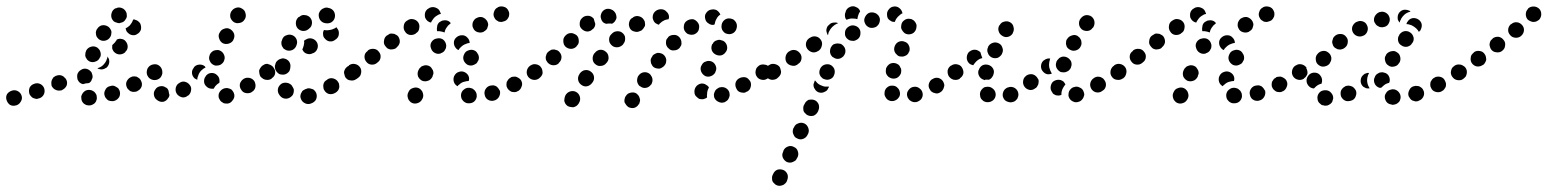

<svg xmlns="http://www.w3.org/2000/svg" viewBox="-43 -310 5005 621"><path d="M27 0Q24 -10 15 -15Q6 -20 -4 -17Q-14 -14 -20 -6Q-25 3 -22 13Q-19 23 -11 29Q-2 34 8 31H9Q19 28 24 19Q30 10 27 0ZM269 14Q271 9 270 4Q270 -1 268 -5Q265 -10 262 -13Q258 -16 253 -18Q253 -18 253 -18Q243 -21 234 -17Q225 -12 221 -2Q219 2 220 7Q220 12 222 17Q224 21 228 25Q232 28 237 30Q237 30 238 30Q248 33 257 28Q266 24 269 14ZM344 -16Q342 -21 339 -25Q335 -28 331 -30Q326 -33 322 -33Q317 -33 312 -31H311Q301 -28 297 -18Q292 -9 296 1Q297 5 301 9Q304 13 308 15Q313 17 318 17Q323 18 327 16H328Q338 12 343 3Q347 -6 344 -16ZM100 -24Q97 -33 88 -38Q78 -43 68 -39Q58 -36 53 -27Q49 -17 52 -7Q53 -3 57 1Q60 5 64 7Q69 9 74 10Q79 10 83 8H84Q94 5 99 -5Q103 -14 100 -24ZM413 -49Q411 -54 407 -57Q403 -60 399 -62Q394 -63 389 -63Q384 -63 380 -60H379Q370 -55 366 -45Q363 -36 368 -26Q370 -22 374 -19Q377 -15 382 -14Q387 -12 392 -13Q397 -13 401 -15L402 -16Q411 -20 415 -30Q418 -40 413 -49ZM172 -51Q170 -56 166 -59Q163 -63 158 -65Q154 -67 149 -67Q144 -67 139 -65H138Q134 -63 130 -60Q127 -56 125 -52Q123 -47 123 -42Q123 -37 124 -32Q126 -28 130 -24Q133 -21 138 -19Q142 -17 147 -17Q152 -17 157 -18L158 -19Q167 -23 172 -32Q176 -42 172 -51ZM210 -49Q207 -53 207 -58Q206 -63 207 -68V-69Q210 -79 219 -84Q228 -90 238 -87Q242 -86 246 -83Q250 -80 253 -76Q255 -71 256 -67Q257 -62 256 -57L255 -56Q254 -52 252 -48Q249 -44 246 -42Q244 -42 243 -41Q234 -41 226 -38Q226 -38 225 -38Q225 -38 225 -38Q220 -39 216 -42Q212 -45 210 -49ZM478 -91Q472 -100 462 -102Q451 -103 443 -98L442 -97Q438 -94 435 -90Q433 -86 432 -81Q431 -76 432 -71Q433 -66 436 -62Q441 -54 452 -52Q462 -50 470 -56H471Q480 -62 482 -72Q483 -83 478 -91ZM300 -90H299Q295 -87 290 -86Q285 -85 280 -86Q278 -87 276 -87Q274 -88 272 -89Q273 -89 274 -90Q284 -93 291 -100Q297 -106 301 -114V-115Q304 -121 305 -127Q305 -127 306 -126Q306 -126 306 -125Q312 -117 310 -106Q308 -96 300 -90ZM234 -125Q236 -121 239 -117Q243 -113 247 -111Q257 -107 266 -111Q276 -114 280 -124L281 -125Q283 -129 283 -134Q283 -139 281 -144Q280 -148 276 -152Q273 -156 268 -158Q259 -162 249 -158Q240 -155 235 -145V-144Q233 -140 233 -135Q232 -130 234 -125ZM363 -177Q358 -183 350 -184Q342 -186 335 -182Q335 -182 334 -181V-180Q329 -172 322 -166Q321 -165 320 -164Q320 -163 320 -162Q320 -161 320 -159Q319 -154 321 -150Q323 -145 326 -142Q334 -134 344 -134Q354 -134 362 -141V-142Q370 -149 370 -159Q370 -169 363 -177ZM268 -196Q269 -191 273 -187Q276 -183 280 -181Q289 -176 299 -179Q309 -182 314 -191Q317 -196 317 -201Q318 -206 317 -210Q315 -215 312 -219Q309 -223 305 -225Q296 -230 286 -228Q276 -225 271 -216L270 -215Q268 -211 267 -206Q267 -201 268 -196ZM410 -235Q407 -239 403 -242Q399 -245 394 -246Q393 -247 391 -247Q389 -247 388 -247Q387 -246 387 -245Q384 -236 377 -228Q371 -222 363 -218Q364 -215 365 -213Q365 -210 367 -208Q370 -204 374 -201Q378 -198 382 -197Q393 -194 401 -200Q410 -205 413 -215V-216Q414 -221 413 -226Q412 -231 410 -235ZM319 -249Q321 -245 325 -241Q329 -238 334 -237Q338 -235 343 -235Q348 -236 353 -238Q353 -238 353 -238Q358 -240 361 -244Q364 -248 366 -252Q368 -257 367 -262Q367 -267 365 -271Q360 -281 351 -284Q341 -288 332 -283Q331 -283 330 -283Q321 -278 318 -268Q315 -258 319 -249Z M715 -3Q714 -8 712 -12Q709 -17 706 -20Q702 -23 697 -24Q692 -26 687 -25Q687 -25 687 -25Q677 -24 670 -16Q663 -8 664 2Q664 7 667 11Q669 16 673 19Q677 22 681 24Q686 25 691 25Q692 25 693 25Q703 24 709 15Q716 7 715 -3ZM467 15Q466 15 466 14Q457 9 455 -2Q453 -12 459 -20Q464 -29 475 -31Q485 -33 493 -27Q493 -27 494 -27Q496 -25 499 -23Q501 -20 502 -17Q503 -12 504 -6Q505 -5 505 -4Q505 -1 504 2Q503 5 501 7Q496 16 486 19Q476 21 467 15ZM570 -36Q564 -44 553 -46Q543 -47 535 -40H534Q526 -33 525 -23Q524 -13 530 -5Q537 3 547 5Q557 6 565 -1H566Q574 -8 575 -18Q577 -28 570 -36ZM783 -28Q784 -33 783 -38Q782 -43 780 -47Q774 -56 764 -58Q754 -60 745 -55L744 -54Q740 -52 737 -47Q734 -43 733 -39Q732 -34 733 -29Q734 -24 737 -20Q742 -11 752 -9Q763 -7 771 -12L772 -13Q776 -15 779 -19Q782 -23 783 -28ZM617 -47V-48Q617 -53 619 -58Q621 -62 624 -66Q628 -70 632 -72Q637 -74 642 -74Q652 -74 659 -67Q667 -60 667 -49V-48Q667 -47 667 -45Q667 -43 666 -42Q659 -38 653 -31Q650 -27 648 -23Q646 -23 645 -23Q644 -23 643 -23Q632 -23 625 -30Q617 -37 617 -47ZM457 -51Q467 -51 475 -58Q482 -66 482 -76V-77Q482 -82 480 -87Q478 -91 475 -95Q471 -98 467 -100Q462 -102 457 -102Q447 -102 439 -95Q432 -87 432 -77V-76Q432 -66 439 -58Q447 -51 457 -51ZM842 -91Q840 -95 835 -98Q831 -101 826 -102Q821 -102 817 -101Q812 -100 808 -97H807Q798 -91 797 -81Q795 -71 801 -62Q804 -58 808 -55Q812 -53 817 -52Q822 -51 827 -52Q832 -53 836 -56V-57Q845 -62 847 -73Q848 -83 842 -91ZM584 -91V-92Q590 -100 601 -101Q611 -102 619 -96Q620 -94 622 -92Q614 -88 608 -82Q601 -75 598 -65Q595 -59 595 -52Q593 -53 591 -54Q589 -55 587 -56Q579 -63 578 -73Q577 -83 584 -91ZM650 -99Q654 -97 659 -98Q664 -98 669 -100Q673 -102 677 -106Q680 -109 682 -114V-115Q686 -124 681 -134Q677 -143 667 -147Q663 -149 658 -148Q653 -148 648 -146Q644 -144 640 -140Q637 -137 635 -132V-131Q631 -121 636 -112Q640 -103 650 -99ZM678 -170Q687 -166 697 -169Q707 -172 712 -181V-182Q717 -191 714 -201Q710 -211 701 -216Q692 -221 682 -217Q672 -214 668 -205L667 -204Q662 -195 666 -185Q669 -175 678 -170ZM714 -238Q718 -236 723 -235Q728 -235 733 -236Q738 -237 742 -240Q746 -243 748 -247L749 -248Q754 -257 751 -267Q749 -277 740 -282Q731 -288 721 -285Q711 -282 706 -274L705 -273Q700 -264 702 -254Q705 -244 714 -238Z M981 -5Q980 -10 977 -14Q974 -18 970 -21Q965 -23 960 -24Q956 -25 951 -24Q950 -24 949 -23Q944 -22 940 -19Q935 -17 933 -12Q930 -8 929 -3Q928 2 929 6Q932 17 940 22Q949 28 959 26Q961 25 962 25Q972 22 978 14Q983 5 981 -5ZM897 4Q901 1 904 -3Q906 -7 907 -12Q908 -17 907 -22Q905 -27 902 -31Q902 -31 902 -32Q896 -40 886 -42Q875 -44 867 -39Q863 -36 860 -32Q857 -28 856 -23Q855 -18 856 -13Q857 -8 860 -4Q861 -2 862 -1Q869 8 879 9Q889 10 897 4ZM1054 -26Q1055 -30 1054 -35Q1054 -40 1051 -44Q1046 -53 1036 -56Q1026 -59 1017 -54L1015 -52Q1011 -50 1007 -46Q1004 -42 1003 -37Q1002 -32 1003 -27Q1003 -22 1006 -18Q1011 -9 1021 -6Q1031 -4 1040 -9L1042 -10Q1047 -13 1050 -17Q1053 -21 1054 -26ZM1118 -90Q1115 -94 1111 -97Q1106 -99 1102 -100Q1097 -101 1092 -100Q1087 -99 1083 -96L1081 -95Q1077 -92 1074 -88Q1071 -83 1070 -79Q1069 -74 1071 -69Q1072 -64 1074 -60Q1077 -56 1081 -53Q1086 -50 1091 -50Q1095 -49 1100 -50Q1105 -51 1109 -54L1111 -55Q1120 -61 1122 -71Q1124 -81 1118 -90ZM816 -103Q812 -102 808 -99L806 -98Q802 -95 799 -90Q796 -86 795 -81Q795 -77 796 -72Q797 -67 799 -63Q802 -59 807 -56Q811 -53 816 -52Q820 -52 825 -53Q830 -54 834 -56L836 -58Q837 -58 837 -59Q838 -59 838 -59Q835 -62 833 -65Q827 -73 825 -83Q823 -92 824 -101L825 -103Q825 -103 825 -103Q820 -104 816 -103ZM851 -79Q854 -75 858 -72Q862 -69 867 -69Q872 -68 877 -69Q882 -70 886 -73Q890 -76 893 -80Q895 -85 896 -90V-92Q898 -102 892 -111Q886 -119 875 -121Q870 -122 866 -120Q861 -119 857 -116Q853 -113 850 -109Q848 -105 847 -100L846 -97Q846 -92 847 -87Q848 -83 851 -79ZM946 -182 948 -183Q957 -188 967 -185Q977 -182 982 -173Q987 -164 984 -154Q981 -144 972 -139L969 -138Q960 -133 950 -136Q940 -139 936 -148Q935 -149 935 -149Q935 -150 935 -150Q935 -151 936 -153L937 -155Q940 -163 941 -172Q941 -175 940 -178Q942 -179 943 -180Q944 -181 946 -182ZM869 -161Q871 -157 874 -153Q878 -150 882 -148Q892 -144 902 -148Q911 -152 915 -161L916 -164Q920 -173 916 -183Q912 -192 903 -196Q898 -198 893 -198Q888 -198 884 -196Q879 -195 875 -191Q872 -188 870 -183L869 -180Q867 -176 867 -171Q867 -166 869 -161ZM1047 -219Q1047 -220 1046 -221Q1045 -221 1045 -222Q1043 -220 1041 -219Q1032 -214 1023 -213Q1014 -211 1005 -213Q1005 -213 1005 -213Q1001 -207 1002 -199Q1002 -191 1007 -186Q1014 -177 1024 -176Q1034 -175 1042 -182Q1044 -183 1045 -184Q1053 -191 1053 -201Q1054 -211 1047 -219ZM919 -219Q926 -211 936 -210Q947 -209 955 -216Q956 -216 956 -217Q965 -223 966 -234Q967 -244 961 -252Q958 -256 954 -258Q949 -261 944 -261Q939 -262 935 -261Q930 -260 926 -256Q925 -256 923 -255Q915 -248 914 -238Q913 -227 919 -219ZM999 -281Q995 -278 992 -274Q989 -269 988 -265Q987 -254 992 -246Q998 -237 1009 -235Q1009 -235 1010 -235Q1020 -233 1029 -238Q1038 -244 1040 -254Q1042 -264 1037 -273Q1031 -282 1021 -284Q1019 -284 1018 -285Q1013 -286 1008 -285Q1003 -283 999 -281Z M1277 9Q1278 13 1282 17Q1285 21 1290 23Q1299 27 1309 23Q1318 20 1323 10L1324 8Q1326 4 1326 -1Q1326 -6 1324 -11Q1323 -15 1319 -19Q1316 -23 1311 -25Q1302 -29 1292 -25Q1282 -22 1278 -12L1277 -10Q1275 -6 1275 -1Q1275 4 1277 9ZM1499 2Q1499 -3 1498 -8Q1496 -13 1493 -17Q1490 -20 1486 -23Q1481 -25 1476 -26H1475Q1465 -27 1457 -20Q1449 -14 1448 -3Q1448 2 1449 6Q1450 11 1454 15Q1457 19 1461 21Q1466 24 1470 24H1471Q1482 25 1490 19Q1498 12 1499 2ZM1574 -16Q1572 -20 1569 -24Q1566 -28 1562 -31Q1558 -33 1553 -34Q1548 -34 1543 -33H1542Q1532 -30 1527 -21Q1522 -12 1525 -2Q1526 3 1529 7Q1532 11 1536 13Q1541 16 1546 16Q1551 17 1555 15H1556Q1566 12 1571 3Q1576 -6 1574 -16ZM1643 -49Q1641 -53 1637 -56Q1633 -59 1628 -61Q1624 -63 1619 -62Q1614 -62 1609 -60V-59Q1604 -57 1601 -53Q1598 -49 1596 -45Q1595 -40 1595 -35Q1595 -30 1598 -25Q1600 -21 1604 -18Q1607 -15 1612 -13Q1617 -12 1622 -12Q1627 -12 1631 -15H1632Q1641 -20 1644 -30Q1648 -39 1643 -49ZM1426 -64Q1431 -74 1440 -77Q1450 -81 1459 -77Q1468 -73 1472 -65Q1476 -57 1473 -48Q1467 -48 1460 -46Q1450 -44 1443 -37Q1439 -35 1437 -31Q1428 -36 1425 -45Q1422 -55 1426 -64ZM1322 -49Q1327 -47 1332 -47Q1337 -47 1342 -49Q1346 -50 1350 -54Q1353 -57 1356 -62V-64Q1358 -68 1359 -73Q1359 -78 1357 -83Q1355 -87 1352 -91Q1349 -95 1344 -97Q1339 -99 1334 -99Q1330 -99 1325 -97Q1320 -96 1317 -92Q1313 -89 1311 -84L1310 -82Q1306 -73 1309 -63Q1313 -54 1322 -49ZM1711 -73Q1711 -78 1710 -82Q1709 -87 1706 -91Q1700 -100 1690 -102Q1680 -103 1672 -97H1671Q1663 -91 1661 -81Q1659 -71 1665 -62Q1671 -54 1681 -52Q1691 -50 1700 -56V-57Q1704 -59 1707 -64Q1710 -68 1711 -73ZM1125 -74Q1126 -79 1125 -84Q1124 -89 1121 -93Q1115 -101 1105 -103Q1095 -105 1086 -99L1085 -97Q1081 -95 1078 -90Q1075 -86 1074 -81Q1074 -76 1075 -72Q1076 -67 1079 -63Q1085 -54 1095 -52Q1105 -51 1113 -57L1115 -58Q1119 -61 1122 -65Q1124 -69 1125 -74ZM1470 -100Q1475 -98 1480 -98Q1485 -98 1489 -100Q1494 -102 1498 -105Q1501 -108 1503 -113L1504 -114Q1506 -118 1506 -123Q1506 -128 1504 -133Q1502 -137 1499 -141Q1496 -145 1491 -147Q1482 -151 1472 -147Q1462 -144 1458 -134Q1453 -124 1457 -114Q1461 -105 1470 -100ZM1182 -143Q1176 -151 1166 -152Q1155 -153 1147 -147L1146 -145Q1137 -139 1136 -129Q1135 -118 1142 -110Q1148 -102 1158 -101Q1169 -100 1177 -107L1178 -108Q1187 -114 1188 -125Q1189 -135 1182 -143ZM1397 -150Q1400 -154 1400 -159Q1401 -164 1399 -169Q1396 -179 1387 -184Q1378 -188 1368 -185H1367Q1357 -182 1352 -173Q1347 -164 1351 -154Q1354 -144 1363 -139Q1372 -134 1382 -137L1383 -138Q1387 -139 1391 -142Q1395 -145 1397 -150ZM1451 -196H1452Q1462 -196 1469 -188Q1476 -181 1476 -171Q1470 -171 1464 -168Q1455 -165 1448 -158Q1443 -154 1440 -148Q1433 -151 1429 -158Q1425 -164 1425 -172Q1425 -182 1433 -189Q1441 -196 1451 -196ZM1245 -192Q1242 -196 1237 -198Q1233 -201 1228 -201Q1223 -202 1218 -201Q1214 -199 1210 -196L1208 -195Q1200 -189 1199 -178Q1197 -168 1204 -160Q1207 -156 1211 -153Q1215 -151 1220 -150Q1225 -150 1230 -151Q1235 -152 1239 -155L1240 -157Q1248 -163 1250 -173Q1251 -183 1245 -192ZM1310 -237Q1304 -246 1293 -248Q1283 -250 1275 -244L1273 -243Q1264 -237 1263 -227Q1261 -216 1267 -208Q1272 -199 1283 -197Q1293 -196 1301 -201L1303 -203Q1312 -208 1313 -219Q1315 -229 1310 -237ZM1486 -237Q1485 -233 1485 -228Q1485 -223 1488 -218Q1492 -209 1502 -206Q1512 -203 1521 -207L1522 -208Q1526 -210 1530 -214Q1533 -217 1534 -222Q1536 -227 1536 -232Q1535 -237 1533 -241Q1528 -250 1518 -254Q1509 -257 1499 -252Q1494 -250 1491 -246Q1488 -242 1486 -237ZM1371 -224V-226Q1372 -231 1375 -235Q1378 -239 1383 -241Q1387 -244 1392 -244Q1397 -245 1401 -244Q1406 -243 1409 -241Q1413 -238 1415 -235Q1410 -231 1406 -227Q1399 -219 1396 -210Q1395 -207 1395 -205Q1387 -208 1379 -209Q1375 -209 1371 -209Q1370 -212 1370 -216Q1370 -220 1371 -224ZM1333 -272Q1335 -276 1339 -280Q1343 -283 1347 -285Q1348 -285 1350 -286Q1359 -289 1369 -284Q1378 -280 1381 -270Q1382 -269 1382 -268Q1382 -267 1383 -265Q1376 -264 1371 -260Q1362 -255 1357 -247Q1353 -242 1351 -237Q1345 -238 1340 -242Q1335 -246 1332 -253Q1331 -257 1331 -262Q1331 -267 1333 -272ZM1556 -253Q1558 -248 1562 -245Q1566 -242 1570 -240Q1575 -239 1580 -239Q1585 -240 1590 -242Q1595 -244 1598 -248Q1601 -252 1603 -257Q1604 -261 1604 -266Q1604 -271 1601 -276Q1597 -285 1587 -288Q1577 -291 1568 -287L1567 -286Q1558 -282 1555 -272Q1551 -262 1556 -253Z M2026 8Q2025 3 2022 -1Q2019 -5 2015 -8Q2006 -13 1996 -10Q1986 -8 1981 1L1980 2Q1978 6 1977 11Q1976 16 1977 21Q1979 25 1982 29Q1985 33 1989 36Q1998 41 2008 39Q2018 36 2023 27H2024Q2026 22 2027 17Q2028 13 2026 8ZM1823 -11Q1814 -17 1804 -15Q1794 -13 1788 -5L1786 -2Q1784 2 1783 7Q1782 12 1782 16Q1783 21 1786 26Q1789 30 1793 33Q1797 35 1802 36Q1807 37 1811 37Q1816 36 1821 33Q1825 30 1828 26L1829 24Q1835 15 1833 5Q1831 -5 1823 -11ZM2314 8Q2316 4 2317 -1Q2317 -6 2316 -11Q2313 -21 2303 -26Q2294 -30 2284 -27H2283Q2279 -25 2275 -22Q2271 -19 2269 -14Q2267 -10 2266 -5Q2266 0 2267 5Q2271 15 2280 19Q2289 24 2299 21H2300Q2304 19 2308 16Q2312 13 2314 8ZM2211 4Q2207 1 2205 -3Q2203 -8 2203 -13V-14Q2203 -24 2210 -32Q2217 -39 2227 -40Q2232 -40 2237 -38Q2241 -36 2245 -33Q2246 -32 2248 -30Q2249 -28 2250 -27Q2249 -26 2249 -25Q2244 -16 2244 -6Q2243 0 2244 5Q2241 8 2237 9Q2233 11 2229 11Q2224 11 2219 10Q2215 8 2211 4ZM2383 -48Q2380 -52 2377 -55Q2373 -59 2368 -60Q2363 -61 2358 -60Q2353 -60 2349 -57H2348Q2339 -52 2336 -42Q2334 -32 2339 -23Q2341 -18 2345 -15Q2349 -12 2354 -11Q2359 -10 2364 -10Q2369 -11 2373 -14H2374Q2383 -19 2385 -29Q2388 -39 2383 -48ZM2067 -56Q2066 -61 2063 -65Q2061 -69 2057 -72Q2048 -78 2038 -76Q2028 -74 2022 -65L2021 -64Q2019 -60 2018 -55Q2017 -50 2018 -45Q2019 -41 2022 -36Q2024 -32 2029 -30Q2037 -24 2047 -26Q2057 -28 2063 -37H2064Q2066 -42 2067 -46Q2068 -51 2067 -56ZM1867 -79Q1863 -82 1858 -83Q1853 -84 1848 -83Q1843 -82 1839 -79Q1835 -76 1832 -72L1831 -70Q1825 -61 1827 -51Q1829 -41 1838 -35Q1842 -32 1847 -31Q1852 -30 1856 -31Q1861 -32 1865 -35Q1870 -38 1872 -42L1874 -44Q1880 -53 1878 -63Q1876 -73 1867 -79ZM2450 -72Q2451 -77 2450 -82Q2449 -87 2446 -91Q2441 -100 2430 -101Q2420 -103 2412 -98L2411 -97Q2407 -94 2404 -90Q2402 -86 2401 -81Q2400 -76 2401 -71Q2402 -66 2405 -62Q2410 -54 2421 -52Q2431 -50 2439 -56H2440Q2444 -59 2447 -63Q2450 -67 2450 -72ZM1712 -73Q1712 -78 1711 -83Q1710 -88 1707 -92Q1702 -100 1691 -102Q1681 -104 1673 -98H1672Q1668 -95 1665 -90Q1662 -86 1661 -81Q1661 -76 1662 -72Q1663 -67 1665 -63Q1671 -54 1682 -52Q1692 -51 1700 -56L1701 -57Q1705 -60 1708 -64Q1711 -68 1712 -73ZM2238 -64Q2243 -62 2247 -62Q2252 -62 2257 -64Q2262 -66 2265 -69Q2269 -72 2271 -77V-78Q2276 -87 2272 -97Q2268 -107 2259 -111Q2254 -113 2249 -113Q2244 -113 2240 -111Q2235 -110 2231 -106Q2228 -103 2226 -98L2225 -97Q2221 -88 2225 -78Q2229 -69 2238 -64ZM2112 -117Q2111 -122 2109 -126Q2106 -131 2102 -134Q2098 -137 2093 -138Q2089 -139 2084 -139Q2079 -138 2074 -135Q2070 -133 2067 -129V-128Q2064 -124 2062 -119Q2061 -115 2062 -110Q2062 -105 2065 -101Q2067 -96 2071 -93Q2075 -90 2080 -89Q2085 -88 2090 -88Q2095 -89 2099 -92Q2103 -94 2106 -98L2107 -99Q2110 -103 2111 -107Q2112 -112 2112 -117ZM1916 -143Q1908 -150 1897 -149Q1887 -147 1881 -139L1879 -137Q1873 -129 1874 -118Q1875 -108 1883 -102Q1891 -95 1902 -97Q1912 -98 1918 -106L1920 -108Q1927 -117 1925 -127Q1924 -137 1916 -143ZM1767 -141Q1764 -145 1760 -147Q1755 -149 1750 -150Q1745 -150 1740 -149Q1736 -147 1732 -144L1731 -143Q1727 -140 1725 -136Q1723 -131 1722 -126Q1722 -121 1723 -116Q1725 -112 1728 -108Q1735 -100 1745 -99Q1756 -98 1764 -105V-106Q1772 -113 1773 -123Q1774 -133 1767 -141ZM2271 -134Q2280 -129 2290 -131Q2300 -134 2305 -143L2306 -144Q2311 -153 2308 -163Q2305 -173 2296 -178Q2291 -180 2286 -181Q2282 -182 2277 -180Q2272 -179 2268 -176Q2264 -173 2262 -168H2261Q2256 -158 2259 -148Q2262 -139 2271 -134ZM2161 -173Q2161 -178 2159 -182Q2157 -187 2154 -190Q2146 -198 2136 -197Q2125 -197 2118 -190V-189Q2114 -185 2112 -181Q2111 -176 2111 -171Q2111 -166 2113 -162Q2115 -157 2119 -154Q2126 -146 2136 -147Q2147 -147 2154 -154L2155 -155Q2158 -159 2160 -163Q2162 -168 2161 -173ZM1822 -196Q1818 -199 1813 -201Q1809 -203 1804 -203Q1799 -203 1794 -201Q1790 -199 1786 -195Q1778 -187 1779 -177Q1779 -166 1786 -159Q1794 -152 1804 -152Q1814 -152 1822 -160V-161Q1830 -168 1829 -178Q1829 -189 1822 -196ZM1979 -184Q1979 -189 1978 -193Q1976 -198 1972 -202Q1965 -209 1955 -209Q1944 -209 1937 -202L1935 -200Q1927 -193 1927 -182Q1927 -172 1934 -165Q1941 -157 1952 -157Q1962 -157 1970 -164L1972 -166Q1975 -170 1977 -174Q1979 -179 1979 -184ZM2214 -237Q2211 -241 2207 -244Q2203 -247 2198 -248Q2193 -248 2188 -247Q2184 -246 2179 -243Q2170 -237 2169 -227Q2167 -216 2173 -208Q2176 -204 2180 -201Q2184 -199 2189 -198Q2194 -197 2199 -198Q2204 -199 2208 -202Q2217 -208 2218 -219Q2220 -229 2214 -237ZM2295 -210Q2298 -206 2302 -203Q2306 -201 2311 -200Q2321 -198 2330 -204Q2338 -210 2340 -221Q2341 -226 2340 -231Q2339 -236 2336 -240Q2333 -244 2329 -247Q2325 -249 2320 -250Q2309 -252 2301 -246Q2293 -240 2291 -230V-229Q2290 -224 2291 -219Q2292 -214 2295 -210ZM2043 -226Q2044 -231 2043 -236Q2043 -241 2040 -245Q2035 -254 2025 -257Q2015 -260 2006 -255L2004 -253Q1999 -251 1996 -247Q1993 -243 1992 -238Q1991 -234 1991 -229Q1992 -224 1994 -219Q1999 -210 2009 -208Q2019 -205 2028 -210L2031 -211Q2035 -214 2038 -218Q2041 -222 2043 -226ZM1875 -216H1874Q1867 -208 1856 -208Q1846 -209 1839 -216Q1831 -223 1832 -234Q1832 -244 1839 -251L1840 -252Q1847 -259 1858 -259Q1868 -259 1875 -252Q1876 -251 1877 -250Q1877 -249 1878 -248Q1878 -246 1879 -244Q1880 -239 1882 -235Q1883 -230 1881 -225Q1879 -220 1875 -216ZM2287 -263Q2283 -272 2275 -277Q2267 -281 2258 -279H2257Q2247 -277 2241 -268Q2235 -260 2238 -249Q2240 -239 2249 -234Q2257 -228 2267 -230L2268 -231Q2268 -232 2268 -233H2269Q2270 -242 2275 -250Q2279 -258 2287 -263ZM2068 -254Q2068 -265 2075 -272Q2082 -279 2092 -280H2095H2096Q2106 -280 2113 -272Q2121 -265 2121 -254Q2121 -253 2120 -251Q2120 -250 2120 -248Q2113 -247 2107 -245Q2098 -241 2091 -234Q2089 -232 2088 -230Q2084 -231 2081 -233Q2078 -234 2075 -237Q2072 -240 2070 -245Q2068 -249 2068 -254ZM1905 -241Q1902 -245 1901 -250Q1899 -255 1900 -260Q1901 -265 1903 -269Q1908 -278 1918 -281Q1928 -283 1937 -278Q1938 -278 1939 -277Q1943 -274 1946 -270Q1949 -266 1950 -261Q1951 -257 1951 -252Q1950 -247 1947 -243Q1945 -239 1942 -237Q1940 -235 1936 -233Q1934 -234 1931 -234Q1924 -234 1917 -233Q1916 -233 1915 -234Q1914 -234 1913 -235Q1912 -235 1912 -235Q1908 -237 1905 -241Z M2455 275Q2457 280 2461 283Q2464 287 2469 289Q2473 291 2478 291Q2483 291 2488 289Q2492 288 2496 284Q2500 281 2502 276L2503 273Q2507 263 2504 254Q2500 244 2491 240Q2481 236 2471 239Q2462 243 2458 252L2456 256Q2454 260 2454 265Q2454 270 2455 275ZM2502 214Q2507 216 2512 216Q2517 216 2521 214Q2526 212 2530 209Q2533 206 2535 201L2537 198Q2541 188 2537 178Q2534 169 2524 165Q2515 160 2505 164Q2495 168 2491 177L2490 181Q2485 190 2489 200Q2493 209 2502 214ZM2523 124Q2525 129 2528 133Q2531 136 2536 138Q2545 143 2555 139Q2565 135 2569 126L2571 122Q2575 113 2571 103Q2567 93 2558 89Q2548 85 2539 89Q2529 92 2525 102L2523 105Q2521 110 2521 115Q2521 120 2523 124ZM2556 49Q2558 54 2562 57Q2565 61 2570 63Q2579 67 2589 64Q2598 60 2603 50L2604 47Q2608 38 2605 28Q2601 18 2592 14Q2587 12 2582 12Q2577 12 2572 13Q2568 15 2564 19Q2561 22 2559 27L2557 30Q2555 35 2555 39Q2555 44 2556 49ZM2937 10Q2940 5 2941 1Q2942 -4 2941 -9Q2939 -19 2930 -25Q2922 -31 2912 -29H2911Q2901 -27 2895 -18Q2889 -10 2891 0Q2892 5 2895 9Q2898 14 2902 16Q2906 19 2911 20Q2916 21 2921 20Q2926 19 2930 16Q2934 14 2937 10ZM2860 10Q2863 7 2866 2Q2868 -2 2868 -7Q2868 -12 2866 -17Q2865 -21 2861 -25Q2854 -33 2844 -33Q2834 -34 2826 -27Q2822 -24 2820 -19Q2818 -15 2818 -10Q2817 -5 2819 0Q2821 5 2824 8Q2824 9 2824 9Q2832 17 2842 17Q2852 17 2860 10ZM3010 -28Q3012 -33 3011 -37Q3010 -42 3007 -47Q3002 -55 2992 -58Q2981 -60 2973 -54H2972Q2964 -49 2961 -38Q2959 -28 2965 -20Q2967 -15 2971 -13Q2975 -10 2980 -9Q2985 -7 2990 -8Q2995 -9 2999 -12Q3004 -15 3006 -19Q3009 -23 3010 -28ZM2590 -26Q2592 -22 2595 -18Q2599 -14 2603 -12Q2608 -10 2613 -10Q2618 -10 2622 -12Q2627 -14 2631 -17Q2634 -20 2636 -25L2638 -28Q2638 -29 2638 -29Q2638 -30 2638 -30Q2635 -30 2632 -30Q2623 -29 2615 -33Q2606 -36 2600 -42Q2596 -46 2593 -50Q2593 -50 2593 -49Q2592 -49 2592 -49L2591 -45Q2589 -41 2588 -36Q2588 -31 2590 -26ZM3068 -91Q3066 -95 3061 -98Q3057 -101 3052 -102Q3047 -102 3042 -101Q3038 -100 3034 -97H3033Q3025 -91 3023 -81Q3021 -71 3027 -62Q3030 -58 3034 -56Q3038 -53 3043 -52Q3048 -51 3053 -52Q3058 -53 3062 -56V-57Q3071 -63 3073 -73Q3074 -83 3068 -91ZM2655 -88Q2653 -92 2649 -96Q2646 -99 2641 -101Q2632 -104 2622 -100Q2613 -96 2609 -86Q2607 -81 2607 -76Q2607 -71 2609 -67Q2611 -62 2615 -59Q2618 -55 2623 -54Q2633 -50 2642 -54Q2652 -58 2655 -68Q2657 -73 2657 -78Q2657 -83 2655 -88ZM2483 -74Q2484 -79 2482 -84Q2481 -89 2479 -93Q2473 -101 2462 -103Q2452 -105 2444 -99L2442 -98Q2438 -95 2435 -91Q2432 -86 2431 -81Q2431 -77 2432 -72Q2433 -67 2435 -63Q2441 -54 2452 -52Q2462 -51 2470 -56L2472 -58Q2476 -61 2479 -65Q2482 -69 2483 -74ZM2824 -70Q2827 -65 2830 -62Q2834 -59 2839 -57Q2849 -54 2858 -58Q2867 -63 2871 -73Q2872 -78 2872 -83Q2872 -88 2869 -92Q2867 -97 2864 -100Q2860 -103 2855 -105Q2845 -108 2836 -104Q2827 -99 2823 -89Q2822 -84 2822 -79Q2822 -74 2824 -70ZM2545 -137Q2542 -141 2538 -144Q2534 -147 2529 -148Q2524 -149 2519 -148Q2514 -147 2510 -144L2508 -143Q2500 -137 2498 -127Q2496 -117 2501 -108Q2507 -100 2517 -98Q2527 -95 2536 -101L2538 -103Q2547 -108 2549 -118Q2551 -129 2545 -137ZM2691 -150Q2690 -155 2687 -159Q2684 -163 2680 -166Q2676 -169 2671 -169Q2666 -170 2661 -169Q2656 -168 2652 -166Q2648 -163 2646 -159L2645 -158Q2643 -154 2642 -149Q2641 -144 2642 -139Q2643 -134 2646 -130Q2648 -126 2653 -124Q2657 -121 2662 -120Q2667 -119 2671 -120Q2676 -121 2680 -124Q2685 -127 2687 -131Q2690 -135 2691 -140Q2692 -145 2691 -150ZM2851 -161Q2849 -156 2849 -151Q2849 -146 2851 -142Q2853 -137 2857 -134Q2860 -130 2865 -128Q2870 -127 2875 -127Q2880 -127 2884 -129Q2889 -131 2892 -134Q2896 -138 2897 -143H2898Q2901 -153 2897 -162Q2893 -172 2883 -175Q2874 -179 2864 -175Q2855 -171 2851 -161ZM2612 -181Q2606 -190 2596 -192Q2586 -194 2577 -188L2575 -187Q2566 -181 2564 -171Q2562 -161 2568 -152Q2574 -144 2584 -141Q2594 -139 2603 -145L2605 -146Q2613 -152 2615 -162Q2618 -172 2612 -181ZM2732 -184Q2740 -191 2740 -202Q2741 -212 2734 -220Q2727 -227 2716 -228Q2706 -228 2698 -221Q2690 -214 2690 -204Q2689 -193 2696 -186Q2700 -182 2704 -180Q2709 -178 2714 -178Q2719 -177 2723 -179Q2728 -181 2732 -184ZM2665 -234Q2667 -234 2668 -235Q2662 -238 2655 -237Q2648 -237 2642 -233L2640 -231Q2636 -228 2633 -224Q2631 -220 2630 -215Q2629 -210 2631 -205Q2632 -200 2635 -196Q2636 -201 2637 -205L2639 -209Q2643 -217 2649 -223Q2656 -230 2665 -234ZM2877 -209Q2880 -205 2884 -202Q2888 -200 2893 -199Q2904 -198 2912 -204Q2920 -211 2921 -221Q2922 -226 2921 -231Q2919 -236 2916 -240Q2913 -244 2909 -246Q2905 -249 2900 -249Q2890 -251 2881 -244Q2873 -238 2872 -228V-227Q2871 -222 2872 -218Q2874 -213 2877 -209ZM2801 -236Q2803 -241 2803 -246Q2803 -251 2801 -255Q2799 -260 2795 -263Q2791 -267 2787 -268Q2782 -270 2777 -270Q2772 -270 2767 -268Q2758 -263 2754 -253Q2750 -244 2755 -234Q2759 -225 2769 -221Q2778 -218 2788 -222Q2793 -224 2796 -228Q2800 -232 2801 -236ZM2826 -262Q2825 -272 2832 -280Q2838 -288 2849 -289Q2859 -290 2867 -283Q2874 -277 2876 -267Q2871 -265 2868 -262Q2860 -256 2855 -248Q2853 -243 2851 -239Q2847 -239 2842 -240Q2838 -242 2834 -245Q2830 -248 2828 -252Q2826 -257 2826 -262ZM2695 -246Q2690 -251 2690 -258Q2689 -265 2692 -271L2693 -275Q2697 -284 2707 -288Q2717 -292 2726 -287Q2731 -285 2734 -282Q2738 -278 2739 -273Q2735 -268 2733 -261Q2731 -255 2730 -248Q2724 -250 2717 -250Q2707 -251 2698 -247Q2696 -247 2695 -246Z M3249 5Q3251 1 3251 -4Q3251 -9 3249 -14Q3245 -23 3236 -27Q3226 -31 3217 -27H3216Q3211 -25 3207 -21Q3204 -18 3202 -13Q3200 -8 3200 -3Q3200 2 3202 6Q3206 16 3216 19Q3226 23 3235 19H3236Q3241 17 3244 13Q3248 10 3249 5ZM3173 10Q3179 1 3177 -9Q3175 -19 3166 -25Q3166 -25 3166 -25Q3162 -28 3157 -29Q3152 -30 3147 -29Q3142 -29 3138 -26Q3134 -23 3131 -19Q3128 -15 3127 -10Q3126 -5 3127 -1Q3127 4 3130 9Q3133 13 3137 16Q3137 16 3138 17Q3147 22 3157 20Q3167 18 3173 10ZM3461 6Q3463 1 3464 -3Q3464 -8 3462 -13Q3459 -23 3449 -27Q3440 -32 3430 -28H3429Q3424 -26 3421 -23Q3417 -19 3415 -15Q3413 -10 3413 -6Q3412 -1 3414 4Q3418 14 3427 18Q3436 23 3446 19H3447Q3452 17 3455 14Q3459 10 3461 6ZM3363 -7Q3360 -11 3358 -15Q3355 -20 3355 -25V-26Q3355 -36 3361 -44Q3368 -51 3379 -52Q3384 -52 3388 -51Q3393 -49 3397 -46Q3399 -44 3400 -42Q3402 -39 3403 -37Q3398 -31 3395 -25Q3390 -16 3390 -6Q3390 -4 3390 -3Q3388 -2 3386 -2Q3384 -1 3381 -1Q3376 -1 3372 -2Q3367 -4 3363 -7ZM3531 -48Q3528 -53 3525 -56Q3521 -59 3516 -61Q3511 -62 3506 -62Q3501 -61 3497 -59L3496 -58Q3487 -53 3484 -43Q3481 -34 3486 -24Q3491 -15 3500 -12Q3510 -9 3520 -14V-15Q3530 -19 3533 -29Q3536 -39 3531 -48ZM3316 -42Q3317 -47 3316 -52Q3314 -56 3311 -60Q3305 -68 3295 -70Q3284 -71 3276 -65L3275 -64Q3267 -58 3266 -47Q3265 -37 3271 -29Q3277 -21 3288 -19Q3298 -18 3306 -25H3307Q3311 -28 3313 -33Q3316 -37 3316 -42ZM3122 -83 3123 -84Q3126 -94 3135 -99Q3144 -103 3154 -100Q3164 -97 3169 -88Q3174 -79 3170 -69V-68Q3168 -63 3164 -58Q3161 -54 3155 -52Q3149 -53 3143 -52Q3142 -51 3141 -51Q3140 -51 3140 -51Q3139 -52 3139 -52Q3129 -55 3124 -64Q3119 -73 3122 -83ZM3599 -72Q3600 -77 3599 -82Q3598 -87 3595 -91Q3589 -100 3579 -101Q3569 -103 3560 -97H3559Q3551 -91 3549 -81Q3547 -70 3553 -62Q3559 -53 3569 -52Q3580 -50 3588 -56H3589Q3593 -59 3596 -63Q3598 -67 3599 -72ZM3068 -92Q3066 -96 3061 -99Q3057 -101 3052 -102Q3048 -103 3043 -102Q3038 -101 3034 -98H3033Q3024 -92 3022 -82Q3021 -71 3026 -63Q3029 -59 3033 -56Q3038 -53 3042 -52Q3047 -52 3052 -53Q3057 -54 3061 -56L3062 -57Q3071 -63 3072 -73Q3074 -83 3068 -92ZM3352 -121Q3351 -121 3350 -121Q3345 -121 3340 -119Q3336 -117 3332 -114L3331 -113Q3324 -106 3324 -95Q3324 -85 3331 -78Q3336 -72 3344 -70Q3352 -69 3359 -72Q3356 -77 3354 -82Q3350 -91 3350 -100Q3350 -109 3353 -118V-119Q3354 -120 3354 -120Q3353 -120 3352 -121ZM3388 -77Q3393 -76 3398 -76Q3403 -76 3407 -78Q3412 -80 3415 -83Q3419 -87 3421 -92V-93Q3425 -102 3421 -112Q3416 -121 3407 -125Q3402 -127 3397 -127Q3392 -127 3388 -125Q3383 -123 3380 -119Q3376 -115 3374 -111V-110Q3370 -100 3374 -91Q3379 -81 3388 -77ZM3092 -143H3093Q3097 -147 3102 -148Q3107 -150 3112 -149Q3116 -149 3121 -146Q3125 -144 3128 -141Q3129 -136 3131 -131Q3132 -127 3134 -123Q3134 -123 3134 -123Q3134 -123 3134 -122Q3129 -121 3125 -119Q3116 -114 3110 -106Q3107 -103 3105 -99Q3100 -100 3096 -102Q3092 -104 3089 -108Q3083 -116 3084 -126Q3085 -136 3092 -143ZM3165 -124Q3174 -120 3184 -123Q3193 -127 3198 -136V-137Q3203 -146 3199 -156Q3196 -166 3187 -170Q3177 -175 3167 -171Q3158 -168 3153 -159V-158Q3148 -148 3152 -139Q3155 -129 3165 -124ZM3406 -163Q3407 -158 3410 -155Q3414 -151 3418 -149Q3427 -144 3437 -147Q3447 -150 3452 -159V-160Q3455 -164 3455 -169Q3455 -174 3454 -179Q3452 -184 3449 -188Q3446 -191 3442 -194Q3433 -199 3423 -195Q3413 -192 3408 -183L3407 -182Q3405 -178 3405 -173Q3404 -168 3406 -163ZM3199 -194Q3208 -188 3218 -191Q3228 -194 3233 -203V-204Q3238 -213 3235 -223Q3233 -233 3224 -238Q3215 -243 3205 -240Q3195 -238 3190 -228H3189Q3184 -218 3187 -209Q3190 -199 3199 -194ZM3456 -215Q3464 -209 3475 -210Q3485 -211 3491 -220H3492Q3498 -229 3497 -239Q3496 -249 3488 -256Q3480 -262 3469 -261Q3459 -259 3453 -251L3452 -250Q3446 -242 3447 -232Q3448 -222 3456 -215Z M3752 9Q3753 13 3757 17Q3760 21 3765 23Q3774 27 3784 23Q3793 20 3798 10L3799 8Q3801 4 3801 -1Q3801 -6 3799 -11Q3798 -15 3794 -19Q3791 -23 3786 -25Q3777 -29 3767 -25Q3757 -22 3753 -12L3752 -10Q3750 -6 3750 -1Q3750 4 3752 9ZM3974 2Q3974 -3 3973 -8Q3971 -13 3968 -17Q3965 -20 3961 -23Q3956 -25 3951 -26H3950Q3940 -27 3932 -20Q3924 -14 3923 -3Q3923 2 3924 6Q3925 11 3929 15Q3932 19 3936 21Q3941 24 3945 24H3946Q3957 25 3965 19Q3973 12 3974 2ZM4049 -16Q4047 -20 4044 -24Q4041 -28 4037 -31Q4033 -33 4028 -34Q4023 -34 4018 -33H4017Q4007 -30 4002 -21Q3997 -12 4000 -2Q4001 3 4004 7Q4007 11 4011 13Q4016 16 4021 16Q4026 17 4030 15H4031Q4041 12 4046 3Q4051 -6 4049 -16ZM4118 -49Q4116 -53 4112 -56Q4108 -59 4103 -61Q4099 -63 4094 -62Q4089 -62 4084 -60V-59Q4079 -57 4076 -53Q4073 -49 4071 -45Q4070 -40 4070 -35Q4070 -30 4073 -25Q4075 -21 4079 -18Q4082 -15 4087 -13Q4092 -12 4097 -12Q4102 -12 4106 -15H4107Q4116 -20 4119 -30Q4123 -39 4118 -49ZM3901 -64Q3906 -74 3915 -77Q3925 -81 3934 -77Q3943 -73 3947 -65Q3951 -57 3948 -48Q3942 -48 3935 -46Q3925 -44 3918 -37Q3914 -35 3912 -31Q3903 -36 3900 -45Q3897 -55 3901 -64ZM3797 -49Q3802 -47 3807 -47Q3812 -47 3817 -49Q3821 -50 3825 -54Q3828 -57 3831 -62V-64Q3833 -68 3834 -73Q3834 -78 3832 -83Q3830 -87 3827 -91Q3824 -95 3819 -97Q3814 -99 3809 -99Q3805 -99 3800 -97Q3795 -96 3792 -92Q3788 -89 3786 -84L3785 -82Q3781 -73 3784 -63Q3788 -54 3797 -49ZM4186 -73Q4186 -78 4185 -82Q4184 -87 4181 -91Q4175 -100 4165 -102Q4155 -103 4147 -97H4146Q4138 -91 4136 -81Q4134 -71 4140 -62Q4146 -54 4156 -52Q4166 -50 4175 -56V-57Q4179 -59 4182 -64Q4185 -68 4186 -73ZM3600 -74Q3601 -79 3600 -84Q3599 -89 3596 -93Q3590 -101 3580 -103Q3570 -105 3561 -99L3560 -97Q3556 -95 3553 -90Q3550 -86 3549 -81Q3549 -76 3550 -72Q3551 -67 3554 -63Q3560 -54 3570 -52Q3580 -51 3588 -57L3590 -58Q3594 -61 3597 -65Q3599 -69 3600 -74ZM3945 -100Q3950 -98 3955 -98Q3960 -98 3964 -100Q3969 -102 3973 -105Q3976 -108 3978 -113L3979 -114Q3981 -118 3981 -123Q3981 -128 3979 -133Q3977 -137 3974 -141Q3971 -145 3966 -147Q3957 -151 3947 -147Q3937 -144 3933 -134Q3928 -124 3932 -114Q3936 -105 3945 -100ZM3657 -143Q3651 -151 3641 -152Q3630 -153 3622 -147L3621 -145Q3612 -139 3611 -129Q3610 -118 3617 -110Q3623 -102 3633 -101Q3644 -100 3652 -107L3653 -108Q3662 -114 3663 -125Q3664 -135 3657 -143ZM3872 -150Q3875 -154 3875 -159Q3876 -164 3874 -169Q3871 -179 3862 -184Q3853 -188 3843 -185H3842Q3832 -182 3827 -173Q3822 -164 3826 -154Q3829 -144 3838 -139Q3847 -134 3857 -137L3858 -138Q3862 -139 3866 -142Q3870 -145 3872 -150ZM3926 -196H3927Q3937 -196 3944 -188Q3951 -181 3951 -171Q3945 -171 3939 -168Q3930 -165 3923 -158Q3918 -154 3915 -148Q3908 -151 3904 -158Q3900 -164 3900 -172Q3900 -182 3908 -189Q3916 -196 3926 -196ZM3720 -192Q3717 -196 3712 -198Q3708 -201 3703 -201Q3698 -202 3693 -201Q3689 -199 3685 -196L3683 -195Q3675 -189 3674 -178Q3672 -168 3679 -160Q3682 -156 3686 -153Q3690 -151 3695 -150Q3700 -150 3705 -151Q3710 -152 3714 -155L3715 -157Q3723 -163 3725 -173Q3726 -183 3720 -192ZM3785 -237Q3779 -246 3768 -248Q3758 -250 3750 -244L3748 -243Q3739 -237 3738 -227Q3736 -216 3742 -208Q3747 -199 3758 -197Q3768 -196 3776 -201L3778 -203Q3787 -208 3788 -219Q3790 -229 3785 -237ZM3961 -237Q3960 -233 3960 -228Q3960 -223 3963 -218Q3967 -209 3977 -206Q3987 -203 3996 -207L3997 -208Q4001 -210 4005 -214Q4008 -217 4009 -222Q4011 -227 4011 -232Q4010 -237 4008 -241Q4003 -250 3993 -254Q3984 -257 3974 -252Q3969 -250 3966 -246Q3963 -242 3961 -237ZM3846 -224V-226Q3847 -231 3850 -235Q3853 -239 3858 -241Q3862 -244 3867 -244Q3872 -245 3876 -244Q3881 -243 3884 -241Q3888 -238 3890 -235Q3885 -231 3881 -227Q3874 -219 3871 -210Q3870 -207 3870 -205Q3862 -208 3854 -209Q3850 -209 3846 -209Q3845 -212 3845 -216Q3845 -220 3846 -224ZM3808 -272Q3810 -276 3814 -280Q3818 -283 3822 -285Q3823 -285 3825 -286Q3834 -289 3844 -284Q3853 -280 3856 -270Q3857 -269 3857 -268Q3857 -267 3858 -265Q3851 -264 3846 -260Q3837 -255 3832 -247Q3828 -242 3826 -237Q3820 -238 3815 -242Q3810 -246 3807 -253Q3806 -257 3806 -262Q3806 -267 3808 -272ZM4031 -253Q4033 -248 4037 -245Q4041 -242 4045 -240Q4050 -239 4055 -239Q4060 -240 4065 -242Q4070 -244 4073 -248Q4076 -252 4078 -257Q4079 -261 4079 -266Q4079 -271 4076 -276Q4072 -285 4062 -288Q4052 -291 4043 -287L4042 -286Q4033 -282 4030 -272Q4026 -262 4031 -253Z M4260 26Q4264 23 4266 19Q4268 14 4269 9Q4270 -1 4263 -9Q4257 -17 4247 -18H4246Q4235 -19 4227 -13Q4219 -6 4218 4Q4218 9 4219 14Q4220 18 4223 22Q4227 26 4231 29Q4235 31 4240 31L4241 32Q4246 32 4251 31Q4256 29 4260 26ZM4477 24Q4481 21 4484 17Q4486 12 4487 7Q4488 -3 4482 -11Q4476 -19 4466 -21H4465Q4460 -22 4455 -20Q4450 -19 4446 -16Q4442 -13 4440 -9Q4437 -5 4436 0Q4435 10 4441 19Q4447 27 4458 28L4459 29Q4464 29 4468 28Q4473 27 4477 24ZM4562 -15Q4560 -20 4557 -24Q4554 -27 4549 -30Q4545 -32 4540 -32Q4535 -33 4530 -31H4529Q4519 -28 4515 -18Q4510 -9 4513 1Q4515 5 4518 9Q4521 13 4525 15Q4530 17 4535 18Q4540 18 4544 17L4545 16Q4555 13 4560 4Q4565 -5 4562 -15ZM4342 -18Q4339 -23 4336 -26Q4332 -30 4328 -31Q4323 -33 4318 -33Q4313 -33 4308 -31L4307 -30Q4303 -28 4300 -25Q4296 -21 4294 -16Q4293 -12 4293 -7Q4293 -2 4295 3Q4297 7 4301 11Q4304 14 4309 16Q4314 18 4319 17Q4324 17 4328 15H4329Q4339 11 4342 1Q4346 -9 4342 -18ZM4633 -29Q4634 -34 4634 -39Q4633 -44 4631 -48Q4627 -58 4617 -61Q4607 -64 4598 -60L4597 -59Q4592 -57 4589 -53Q4586 -49 4584 -45Q4583 -40 4583 -35Q4583 -30 4586 -25Q4590 -16 4600 -13Q4610 -10 4619 -14L4620 -15Q4625 -17 4628 -21Q4631 -25 4633 -29ZM4376 -73Q4371 -72 4368 -69L4367 -68Q4359 -62 4358 -51Q4357 -41 4363 -33Q4366 -29 4371 -27Q4375 -24 4380 -24Q4382 -24 4383 -24Q4385 -24 4387 -24Q4386 -26 4385 -28Q4380 -36 4379 -46Q4378 -55 4381 -64V-65Q4383 -70 4385 -74Q4380 -75 4376 -73ZM4183 -52V-53Q4185 -63 4193 -70Q4201 -76 4211 -75Q4222 -74 4228 -65Q4234 -57 4233 -47V-46Q4233 -44 4232 -43Q4232 -41 4231 -39Q4231 -39 4230 -39Q4221 -37 4213 -30Q4210 -27 4207 -24Q4206 -24 4206 -24Q4205 -24 4205 -24Q4195 -25 4188 -34Q4182 -42 4183 -52ZM4402 -57 4403 -59Q4404 -63 4407 -67Q4410 -71 4415 -73Q4419 -76 4424 -76Q4429 -77 4434 -75Q4444 -73 4449 -64Q4454 -54 4451 -44L4450 -43Q4450 -43 4450 -43Q4450 -43 4450 -42Q4440 -40 4433 -34Q4428 -30 4424 -26Q4423 -26 4421 -26Q4420 -26 4419 -26Q4409 -29 4404 -38Q4399 -48 4402 -57ZM4700 -72Q4701 -77 4700 -82Q4699 -87 4696 -91Q4690 -99 4680 -101Q4669 -103 4661 -97L4660 -96Q4656 -94 4653 -89Q4651 -85 4650 -80Q4649 -75 4650 -71Q4651 -66 4654 -62Q4660 -53 4670 -51Q4680 -49 4689 -55V-56Q4694 -59 4696 -63Q4699 -67 4700 -72ZM4179 -88Q4181 -89 4183 -91Q4183 -91 4183 -91Q4183 -92 4182 -92Q4176 -100 4166 -102Q4156 -104 4148 -98H4147Q4138 -92 4136 -81Q4135 -71 4140 -63Q4144 -58 4149 -55Q4155 -52 4161 -52Q4161 -53 4161 -55V-56Q4162 -65 4167 -73Q4171 -82 4179 -88ZM4448 -98Q4456 -92 4467 -95Q4477 -97 4482 -106L4483 -107Q4488 -115 4486 -125Q4484 -136 4475 -141Q4471 -144 4466 -145Q4461 -145 4456 -144Q4451 -143 4447 -140Q4443 -138 4440 -133V-132Q4434 -124 4437 -114Q4439 -103 4448 -98ZM4223 -99Q4231 -93 4241 -95Q4252 -97 4258 -105V-106Q4264 -114 4263 -124Q4261 -135 4252 -141Q4244 -147 4234 -145Q4224 -143 4218 -135L4217 -134Q4211 -126 4213 -115Q4214 -105 4223 -99ZM4266 -177Q4265 -173 4267 -168Q4268 -163 4271 -159Q4274 -155 4279 -153Q4283 -150 4288 -150Q4293 -149 4298 -151Q4302 -152 4306 -155L4307 -156Q4315 -162 4316 -172Q4318 -183 4311 -191Q4305 -199 4295 -200Q4284 -201 4276 -195L4275 -194Q4271 -191 4269 -187Q4267 -182 4266 -177ZM4490 -163Q4494 -160 4499 -159Q4504 -158 4509 -159Q4513 -160 4518 -163Q4522 -166 4524 -170L4525 -171Q4531 -179 4529 -189Q4526 -200 4518 -205Q4514 -208 4509 -209Q4504 -210 4499 -209Q4494 -208 4490 -205Q4486 -202 4483 -198V-197Q4477 -189 4479 -178Q4481 -168 4490 -163ZM4333 -205Q4338 -196 4348 -193Q4358 -190 4367 -195H4368Q4377 -200 4380 -210Q4383 -220 4378 -229Q4374 -238 4364 -241Q4354 -244 4345 -239H4344Q4335 -234 4331 -224Q4328 -214 4333 -205ZM4508 -238 4509 -239Q4514 -248 4524 -251Q4534 -253 4543 -248Q4552 -243 4555 -233Q4557 -223 4552 -214V-213Q4551 -211 4549 -210Q4548 -208 4546 -207Q4545 -209 4543 -212Q4538 -219 4530 -224Q4523 -229 4514 -231Q4510 -232 4506 -232Q4506 -234 4507 -235Q4508 -237 4508 -238ZM4402 -239Q4404 -235 4407 -231Q4410 -227 4415 -225Q4419 -222 4424 -222Q4429 -221 4434 -223H4435Q4445 -226 4449 -235Q4454 -244 4451 -254Q4448 -264 4439 -269Q4430 -274 4420 -271H4419Q4409 -267 4404 -258Q4399 -249 4402 -239ZM4507 -278H4508Q4511 -277 4514 -276Q4517 -275 4519 -273Q4519 -273 4518 -272Q4509 -270 4501 -264Q4494 -258 4489 -250V-249Q4485 -243 4484 -237Q4480 -241 4478 -247Q4477 -253 4478 -259Q4480 -269 4489 -275Q4497 -280 4507 -278Z M4701 -72Q4702 -77 4701 -82Q4700 -87 4697 -91Q4694 -95 4690 -97Q4686 -100 4681 -101Q4676 -102 4671 -100Q4666 -99 4662 -96Q4657 -93 4655 -89Q4652 -85 4651 -80Q4651 -75 4652 -70Q4653 -65 4656 -61Q4659 -57 4663 -54Q4667 -52 4672 -51Q4677 -50 4682 -51Q4686 -52 4690 -55L4691 -56Q4695 -59 4698 -63Q4700 -67 4701 -72ZM4764 -116Q4764 -121 4763 -126Q4762 -131 4759 -135Q4753 -144 4743 -145Q4733 -147 4724 -141V-140Q4720 -137 4717 -133Q4714 -129 4714 -124Q4713 -119 4714 -114Q4715 -109 4718 -105Q4724 -97 4734 -95Q4745 -94 4753 -100H4754Q4758 -103 4760 -107Q4763 -112 4764 -116ZM4820 -181Q4814 -189 4804 -191Q4794 -192 4785 -186V-185Q4781 -182 4778 -178Q4776 -174 4775 -169Q4774 -164 4776 -159Q4777 -154 4780 -150Q4786 -142 4796 -141Q4807 -139 4815 -145L4816 -146Q4824 -152 4825 -162Q4827 -173 4820 -181ZM4880 -229Q4873 -237 4863 -238Q4853 -239 4845 -232H4844Q4836 -225 4835 -215Q4834 -205 4841 -197Q4847 -189 4858 -188Q4868 -187 4876 -193L4877 -194Q4885 -201 4886 -211Q4887 -221 4880 -229ZM4935 -282Q4927 -289 4917 -289Q4906 -289 4899 -282V-281Q4892 -274 4892 -264Q4892 -253 4899 -246Q4903 -243 4908 -241Q4912 -239 4917 -239Q4922 -239 4927 -241Q4931 -243 4935 -246Q4942 -254 4942 -264Q4942 -275 4935 -282Z"/></svg>

Font: FRB American Cursive Guidelines Arrows Dotted Black
Style: Bold Italic
Weight: 900
Italic angle: -25°
Version: Version 2.0;Modular Font Editor K font №1